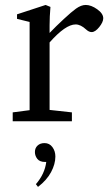

<svg xmlns="http://www.w3.org/2000/svg" viewBox="-20 -480 438 760"><path d="M30.3 0V-35.2L97.2 -43.9V-393.1L47.4 -405.3V-423.3L160.6 -460.4L179.7 -452.6Q176.3 -414.1 176.3 -379.9V-349.6Q202.1 -376.5 232.9 -405Q263.7 -433.6 280.8 -445.8Q301.3 -460.4 319.3 -460.4Q340.8 -460.4 364.7 -443.4Q388.7 -426.3 388.7 -407.7Q388.7 -392.6 372.8 -372.8Q356.9 -353 342.8 -353Q332 -353 320.8 -363.3Q299.3 -383.3 279.3 -383.3Q239.3 -383.3 176.3 -312V-44.9L264.6 -35.2V0ZM130.4 259.8 122.1 249Q157.2 208.5 163.1 161.1H158.7Q137.2 161.1 127.7 148.9Q118.2 136.7 118.2 121.6Q118.2 106 128.7 96.2Q139.2 86.4 156.2 86.4Q175.8 86.4 187.5 102.3Q199.2 118.2 199.2 139.6Q199.2 169.4 182.1 201.4Q165 233.4 130.4 259.8Z"/></svg>

Font: Elstob 8pt
Style: Regular
Weight: 400
Designer: Peter S. Baker
Version: Version 1.015